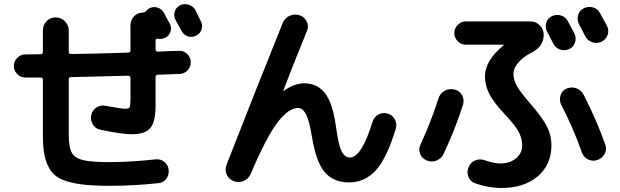

<svg xmlns="http://www.w3.org/2000/svg" viewBox="-20 -852 3040 942"><path d="M105.5 -471.7Q82 -471.7 64.9 -488.3Q47.9 -504.9 47.9 -527.8Q47.9 -550.8 64.5 -567.9Q81.1 -585 103.5 -585Q115.2 -585 140.6 -585.4Q166 -585.9 178.7 -585.9Q189.5 -585.9 190.4 -596.7V-703.1Q190.4 -729.5 208.5 -748Q226.6 -766.6 252.9 -766.6Q279.3 -766.6 298.3 -747.6Q317.4 -728.5 317.4 -703.1V-597.7Q317.4 -586.9 328.1 -586.9Q421.9 -587.9 608.4 -593.8Q620.1 -593.8 620.1 -605.5V-727.5Q620.1 -752.9 636.7 -771Q653.3 -789.1 677.7 -790Q689.5 -790 697.3 -798.8Q704.1 -806.6 712.9 -811.5Q732.4 -821.3 753.4 -814.5Q774.4 -807.6 785.2 -788.1Q790 -779.3 798.8 -761.7Q807.6 -744.1 813.5 -735.4Q823.2 -715.8 815.9 -695.3Q808.6 -674.8 789.1 -666Q770.5 -658.2 753.9 -662.1Q750 -663.1 746.6 -660.6Q743.2 -658.2 743.2 -654.3V-609.4Q743.2 -599.6 753.9 -598.6Q771.5 -599.6 806.2 -601.1Q840.8 -602.5 858.4 -602.5Q881.8 -603.5 898.4 -587.4Q915 -571.3 916 -548.3Q917 -525.4 900.9 -507.8Q884.8 -490.2 862.3 -489.3Q844.7 -488.3 808.6 -487.3Q772.5 -486.3 753.9 -485.4Q743.2 -485.4 743.2 -472.7V-333Q743.2 -253.9 717.3 -223.6Q691.4 -193.4 627 -193.4Q577.1 -193.4 471.7 -215.8Q447.3 -220.7 435.1 -242.2Q422.9 -263.7 427.7 -287.6Q432.6 -311.5 453.1 -324.7Q473.6 -337.9 498 -333Q575.2 -318.4 592.8 -318.4Q611.3 -318.4 615.7 -325.2Q620.1 -332 620.1 -368.2V-468.8Q620.1 -479.5 609.4 -480.5Q470.7 -476.6 328.1 -473.6Q317.4 -473.6 317.4 -461.9V-190.4Q317.4 -130.9 331.5 -104Q345.7 -77.1 385.7 -66.9Q425.8 -56.6 516.6 -56.6Q619.1 -56.6 745.1 -70.3Q769.5 -72.3 787.6 -57.1Q805.7 -42 807.6 -17.6Q809.6 7.8 794.9 26.4Q780.3 44.9 754.9 46.9Q634.8 59.6 516.6 59.6Q434.6 59.6 380.9 52.7Q327.1 45.9 288.1 30.3Q249 14.6 228.5 -15.6Q208 -45.9 199.2 -86.4Q190.4 -127 190.4 -190.4V-460.9Q190.4 -471.7 178.7 -471.7ZM938.5 -802.7Q943.4 -793 952.6 -773.9Q961.9 -754.9 965.8 -747.1Q975.6 -727.5 968.8 -707Q961.9 -686.5 941.9 -676.8Q921.9 -667 901.4 -673.8Q880.9 -680.7 870.1 -701.2Q861.3 -718.8 840.8 -754.9Q831.1 -774.4 837.4 -795.4Q843.8 -816.4 863.8 -826.2Q883.8 -835.9 906.2 -828.6Q928.7 -821.3 938.5 -802.7Z M1127.9 37.1Q1103.5 28.3 1092.8 5.4Q1082 -17.6 1090.8 -42Q1223.6 -382.8 1366.2 -737.3Q1376 -762.7 1399.4 -773.9Q1422.9 -785.2 1449.2 -777.3Q1473.6 -769.5 1484.9 -746.6Q1496.1 -723.6 1486.3 -701.2Q1422.9 -545.9 1370.1 -408.2V-406.2H1372.1Q1424.8 -443.4 1471.7 -443.4Q1537.1 -443.4 1575.2 -394Q1613.3 -344.7 1628.9 -226.6Q1640.6 -139.6 1656.2 -109.4Q1671.9 -79.1 1696.3 -79.1Q1753.9 -79.1 1807.6 -253.9Q1815.4 -278.3 1836.4 -290Q1857.4 -301.8 1881.3 -294.9Q1905.3 -288.1 1917 -266.6Q1928.7 -245.1 1921.9 -220.7Q1877 -73.2 1822.8 -15.1Q1768.6 43 1692.4 43Q1616.2 43 1573.2 -7.3Q1530.3 -57.6 1509.8 -184.6Q1497.1 -261.7 1481 -292Q1464.8 -322.3 1442.4 -322.3Q1395.5 -322.3 1341.3 -251Q1287.1 -179.7 1210 1Q1199.2 25.4 1176.3 35.6Q1153.3 45.9 1127.9 37.1Z M2265.6 -747.1H2582Q2609.4 -747.1 2628.4 -727.5Q2647.5 -708 2647.5 -680.7Q2647.5 -623 2585.9 -592.8Q2544.9 -571.3 2522 -543.9Q2499 -516.6 2499 -490.2Q2499 -460 2516.6 -429.2Q2534.2 -398.4 2581.1 -344.7Q2639.6 -277.3 2662.6 -232.9Q2685.5 -188.5 2685.5 -139.6Q2685.5 -43.9 2618.2 13.2Q2550.8 70.3 2439.5 70.3Q2375 70.3 2310.5 46.9Q2287.1 39.1 2277.8 15.1Q2268.6 -8.8 2279.3 -32.2Q2288.1 -54.7 2310.5 -64.5Q2333 -74.2 2356.4 -66.4Q2401.4 -50.8 2431.6 -49.8Q2480.5 -49.8 2511.2 -74.7Q2542 -99.6 2542 -139.6Q2542 -173.8 2523.9 -206.5Q2505.9 -239.3 2455.1 -293Q2403.3 -347.7 2381.3 -390.1Q2359.4 -432.6 2359.4 -476.6Q2359.4 -555.7 2451.2 -629.9Q2452.1 -630.9 2452.1 -631.8Q2452.1 -632.8 2451.2 -632.8H2265.6Q2242.2 -632.8 2225.6 -649.9Q2209 -667 2209 -689.9Q2209 -712.9 2226.1 -730Q2243.2 -747.1 2265.6 -747.1ZM2664.1 -696.3Q2653.3 -717.8 2659.7 -739.7Q2666 -761.7 2687.5 -772.5Q2710 -783.2 2732.9 -775.9Q2755.9 -768.6 2766.6 -747.1Q2771.5 -737.3 2782.2 -717.8Q2793 -698.2 2797.9 -688.5Q2808.6 -667 2801.3 -644Q2793.9 -621.1 2773.4 -611.3Q2751 -601.6 2728.5 -608.9Q2706.1 -616.2 2695.3 -636.7L2682.6 -661.1Q2670.9 -685.5 2664.1 -696.3ZM2924.8 -786.1Q2947.3 -746.1 2958 -725.1Q2968.8 -704.1 2961.4 -681.6Q2954.1 -659.2 2932.1 -647.9Q2910.2 -636.7 2886.7 -644.5Q2863.3 -652.3 2851.6 -673.8Q2841.8 -693.4 2820.3 -734.4Q2809.6 -755.9 2816.4 -778.8Q2823.2 -801.8 2844.7 -811.5Q2867.2 -822.3 2890.1 -815.4Q2913.1 -808.6 2924.8 -786.1ZM2834 -106.4Q2790 -230.5 2733.4 -337.9Q2722.7 -360.4 2730 -383.8Q2737.3 -407.2 2758.8 -417Q2783.2 -427.7 2807.6 -418.9Q2832 -410.2 2843.8 -386.7Q2909.2 -258.8 2950.2 -140.6Q2958 -117.2 2946.3 -96.2Q2934.6 -75.2 2910.6 -66.9Q2886.7 -58.6 2864.3 -70.3Q2841.8 -82 2834 -106.4ZM2130.9 -368.2Q2138.7 -393.6 2161.1 -406.2Q2183.6 -418.9 2209 -413.1Q2234.4 -407.2 2246.6 -385.7Q2258.8 -364.3 2252 -339.8Q2214.8 -220.7 2156.2 -96.7Q2145.5 -73.2 2120.6 -64Q2095.7 -54.7 2072.3 -65.4Q2049.8 -75.2 2041 -98.1Q2032.2 -121.1 2043 -142.6Q2092.8 -250 2130.9 -368.2Z"/></svg>

Font: Rounded-X Mgen+ 1m bold
Style: Bold
Weight: 700
Designer: [Source Han Sans]
Ryoko NISHIZUKA  (kana & ideographs); Paul D. Hunt (Latin, Greek & Cyrillic); Wenlong ZHANG  (bopomofo
Version: Version 1.059.20150602